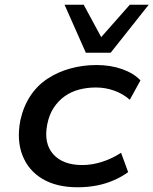

<svg xmlns="http://www.w3.org/2000/svg" viewBox="-20 -783 649 812"><path d="M308 9Q219 9 159.5 -26.5Q100 -62 75 -126Q50 -190 66 -274Q79 -333 108.5 -377.5Q138 -422 181.5 -450.5Q225 -479 278 -493.5Q331 -508 388 -508Q448 -508 497 -490.5Q546 -473 574 -443L529 -361Q501 -386 463.5 -399.5Q426 -413 386 -413Q348 -413 314 -404Q280 -395 253 -375.5Q226 -356 207 -327Q188 -298 180 -258Q164 -177 205 -131Q246 -85 328 -85Q370 -85 413 -99Q456 -113 492 -137L522 -55Q496 -36 462 -21Q428 -6 389.5 1.5Q351 9 308 9ZM343 -560 253 -763H334L408 -626L529 -763H609L448 -560Z"/></svg>

Font: Nunito Sans 7pt SemiExpanded SemiBold
Style: Italic
Weight: 600
Width: 6
Italic angle: -9°
Designer: Vernon Adams
Foundry: Vernon Adams
Version: Version 3.101;gftools[0.9.27]